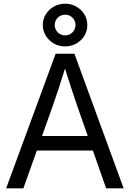

<svg xmlns="http://www.w3.org/2000/svg" viewBox="-20 -1018 702 1038"><path d="M13.2 0 280.8 -727.5H382.3L648.4 0H553.7L400.4 -437Q385.7 -479.5 366.9 -536.4Q348.1 -593.3 319.3 -684.6H343.3Q314.9 -592.8 296.1 -535.9Q277.3 -479 262.2 -437L106.4 0ZM150.4 -204.1V-282.7H510.7V-204.1ZM332 -767.1Q298.3 -767.1 271.2 -782.7Q244.1 -798.3 227.8 -824.7Q211.4 -851.1 211.4 -882.8Q211.4 -914.6 227.5 -940.7Q243.7 -966.8 271 -982.4Q298.3 -998 332 -998Q365.2 -998 392.6 -982.4Q419.9 -966.8 436 -940.7Q452.1 -914.6 452.1 -882.3Q452.1 -850.6 436 -824.5Q419.9 -798.3 392.6 -782.7Q365.2 -767.1 332 -767.1ZM332 -826.7Q355.5 -826.7 371.8 -843Q388.2 -859.4 388.2 -882.8Q388.2 -906.2 371.8 -922.4Q355.5 -938.5 332 -938.5Q308.6 -938.5 292.2 -922.4Q275.9 -906.2 275.9 -882.8Q275.9 -859.4 292.2 -843Q308.6 -826.7 332 -826.7Z"/></svg>

Font: Inter 28pt
Style: Regular
Weight: 400
Designer: Rasmus Andersson
Foundry: rsms
Version: Version 4.001;git-66647c0bb